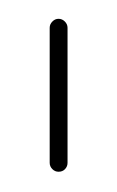

<svg xmlns="http://www.w3.org/2000/svg" viewBox="-20 -611 121 199"><path d="M40.7 -591.5Q44.4 -591.5 47.2 -588.7Q50 -585.9 50 -582.2V-442.2Q50 -438.5 47.4 -435.7Q44.8 -433 40.7 -433Q37 -433 34.3 -435.7Q31.5 -438.5 31.5 -442.2V-582.2Q31.5 -585.9 34.3 -588.7Q37 -591.5 40.7 -591.5Z"/></svg>

Font: 26F Galaxy Hebrew Hairline
Style: Regular
Weight: 50
Designer: C₂₉H₂₅N₃O₅
Version: Version 1.000